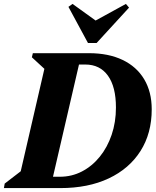

<svg xmlns="http://www.w3.org/2000/svg" viewBox="-47 -962 800 982"><path d="M-27 0 -23 -23 59 -86 180 -610 116 -669 121 -690H408Q508 -690 580 -655.5Q652 -621 690.5 -556.5Q729 -492 729 -403Q729 -280 671.5 -189.5Q614 -99 509 -49.5Q404 0 261 0ZM389 -632H357L224 -58H259Q320 -58 372 -85Q424 -112 463 -160Q502 -208 524 -272.5Q546 -337 546 -412Q546 -518 505 -575Q464 -632 389 -632ZM403 -742 303 -927 324 -942 442 -857 597 -942 613 -923 447 -742Z"/></svg>

Font: Platypi
Style: Bold Italic
Weight: 700
Italic angle: -13°
Designer: David Sargent
Foundry: Bolt Cutter Type
Version: Version 1.200; ttfautohint (v1.8.4.7-5d5b)